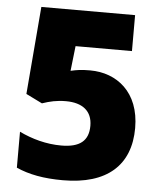

<svg xmlns="http://www.w3.org/2000/svg" viewBox="-52 -825 676 814"><g transform="rotate(5 286.0 -418.0)"><path d="M246 -56C434 -56 532 -145 532 -303C532 -456 434 -530 321 -530C282 -530 265 -527 238 -521L250 -627H490V-780H91L60 -407L129 -373C161 -384 191 -391 230 -391C300 -391 342 -359 342 -296C342 -232 305 -202 226 -202C162 -202 101 -219 47 -245V-92C101 -68 163 -56 246 -56Z"/></g></svg>

Font: Noto Sans Malayalam UI Black
Style: Regular
Weight: 900
Designer: Jelle Bosma - Monotype Design Team
Foundry: Monotype Imaging Inc.
Version: Version 2.104